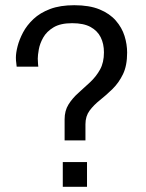

<svg xmlns="http://www.w3.org/2000/svg" viewBox="-20 -717 560 737"><path d="M228 -178V-259Q228 -292 243 -316Q258 -340 280.5 -360Q303 -380 326 -401.5Q349 -423 364 -450Q379 -477 379 -516Q379 -549 366.5 -574Q354 -599 327.5 -613.5Q301 -628 257 -628Q212 -628 185.5 -612Q159 -596 146 -573Q133 -550 129 -527.5Q125 -505 125 -492Q125 -481 126 -471.5Q127 -462 127 -461H44Q44 -466 42.5 -475Q41 -484 41 -496Q41 -514 47.5 -539.5Q54 -565 68.5 -592.5Q83 -620 108.5 -644Q134 -668 172.5 -682.5Q211 -697 265 -697Q323 -697 362 -681Q401 -665 424.5 -638Q448 -611 458 -579Q468 -547 468 -515Q468 -465 452 -432Q436 -399 412 -375.5Q388 -352 364 -333Q340 -314 324 -292.5Q308 -271 308 -240V-178ZM221 0V-95H314V0Z"/></svg>

Font: Chivo Medium Light
Style: Regular
Weight: 300
Version: Version 2.002